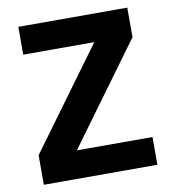

<svg xmlns="http://www.w3.org/2000/svg" viewBox="-79 -768 758 838"><g transform="rotate(-10 300.0 -349.0)"><path d="M551.1 -122.9H215.9L540.8 -567.1V-698.2H57.9V-574.9H372.9L47.9 -131V0H551.1Z"/></g></svg>

Font: Margiela Mono Bold
Style: Regular
Weight: 700
Designer: Mike Abbink, Paul van der Laan, Pieter van Rosmalen
Foundry: Bold Monday
Version: Version 2.003 2021